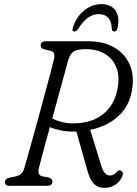

<svg xmlns="http://www.w3.org/2000/svg" viewBox="-20 -900 664 930"><path d="M571 -43.5Q559.5 -18.5 537.2 -4.2Q515 10 484.5 10Q457.5 10 437.5 -7.2Q417.5 -24.5 404 -71.5L350 -263Q344.5 -263 339 -263Q305 -262 275.5 -268Q246 -274 221.5 -284.5Q202.5 -215.5 187.8 -160Q173 -104.5 168 -85Q164 -66 169 -57.2Q174 -48.5 184 -46L213.5 -41Q234 -34.5 234 -20.5Q234 0 207.5 0H24.5Q4 0 4 -18Q4 -35.5 30 -40.5L51.5 -44.5Q68.5 -47.5 80 -56.5Q91.5 -65.5 97.5 -85Q102.5 -101 113.8 -141.5Q125 -182 140.2 -236.5Q155.5 -291 171.5 -350Q187.5 -409 202.2 -463.5Q217 -518 227.5 -558.2Q238 -598.5 241.5 -614.5Q245.5 -632.5 241.2 -642Q237 -651.5 220.5 -655L196 -660.5Q185 -663.5 181 -668.2Q177 -673 177 -680Q177.5 -700 203 -700H409Q481.5 -700 533.5 -670Q585.5 -640 609 -585.5Q632.5 -531 618 -457Q604.5 -383.5 551.5 -335.8Q498.5 -288 417 -271L469 -102.5Q478.5 -71.5 488.8 -60.8Q499 -50 512.5 -50Q532.5 -50 544.5 -66.5Q554 -79 566 -73Q581 -66 571 -43.5ZM310.5 -609.5Q306 -592.5 294 -548.5Q282 -504.5 265.8 -445.8Q249.5 -387 233 -326Q251.5 -316.5 277.2 -309.5Q303 -302.5 334 -302.5Q423 -302.5 478 -346Q533 -389.5 548 -464.5Q561.5 -527 544.5 -571.2Q527.5 -615.5 488.5 -638.8Q449.5 -662 396.5 -662Q351.5 -662 334.8 -649Q318 -636 310.5 -609.5ZM458.5 -831.5Q401.5 -831.5 358.5 -759.5Q349 -747.5 341 -747.5Q327 -747.5 333 -766Q348.5 -817 386.8 -848.5Q425 -880 471.5 -880Q518.5 -880 539.8 -848.2Q561 -816.5 549.5 -765.5Q546 -747.5 532.5 -747.5Q523.5 -747.5 521.5 -759.5Q519 -831.5 458.5 -831.5Z"/></svg>

Font: Fraunces 72pt S100 Light
Style: Italic
Weight: 300
Italic angle: -16°
Version: Version 1.000; ttfautohint (v1.8.3)